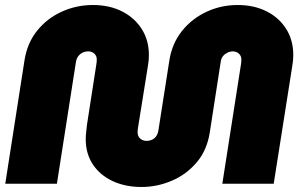

<svg xmlns="http://www.w3.org/2000/svg" viewBox="-20 -733 1193 766"><path d="M545 13Q480 13 429.5 -10.5Q379 -34 350.5 -77Q322 -120 322 -178Q322 -191 324 -208Q326 -225 327 -235L364 -474Q365 -479 365.5 -484.5Q366 -490 366 -496Q366 -510 356.5 -519Q347 -528 332 -528Q320 -528 309.5 -523Q299 -518 292 -508.5Q285 -499 283 -486L207 0H1L78 -494Q89 -562 128.5 -611Q168 -660 226.5 -686.5Q285 -713 351 -713Q416 -713 466 -688Q516 -663 545 -618Q574 -573 574 -514Q574 -501 572.5 -487Q571 -473 569 -463L531 -226Q530 -221 529.5 -215.5Q529 -210 529 -205Q529 -189 539.5 -180Q550 -171 564 -171Q584 -171 596.5 -182Q609 -193 612 -213L656 -494Q667 -561 706.5 -610Q746 -659 804 -686Q862 -713 928 -713Q993 -713 1043 -688Q1093 -663 1121.5 -618Q1150 -573 1150 -514Q1150 -501 1148.5 -487Q1147 -473 1145 -463L1072 0H867L941 -474Q942 -479 942.5 -484.5Q943 -490 943 -496Q943 -510 933 -519Q923 -528 909 -528Q898 -528 887.5 -523Q877 -518 870 -509.5Q863 -501 861 -489L817 -205Q806 -134 765 -85.5Q724 -37 665.5 -12Q607 13 545 13Z"/></svg>

Font: MuseoModerno Thin Black
Style: Italic
Weight: 900
Italic angle: -9°
Version: Version 1.003